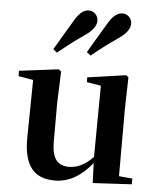

<svg xmlns="http://www.w3.org/2000/svg" viewBox="-58 -904 795 969"><g transform="rotate(5 339.0 -419.0)"><path d="M256 16C325 16 388 -19 444 -89L448 12L645 1V-28L577 -34V-375L581 -535L569 -545L374 -517V-493L446 -481L443 -120C404 -79 363 -59 321 -59C292 -59 271 -68 257 -85C242 -104 234 -135 234 -178V-375L240 -535L227 -545L28 -520V-493L103 -480L99 -188C98 -115 112 -62 140 -29C165 1 204 16 256 16ZM210 -628C212 -629 215 -631 218 -634C262 -670 303 -701 340 -726C380 -753 400 -779 400 -805C400 -820 395 -832 385 -841C376 -850 365 -854 352 -854C327 -854 303 -834 280 -794C273 -783 263 -765 249 -742C223 -699 204 -666 191 -644ZM381 -628C423 -663 466 -695 511 -726C551 -753 571 -779 571 -805C571 -820 566 -832 556 -841C547 -850 536 -854 523 -854C497 -854 473 -834 450 -794C439 -775 421 -745 397 -705C381 -678 369 -657 361 -644Z"/></g></svg>

Font: AllPunType Bold
Style: Regular
Weight: 700
Version: 1.0